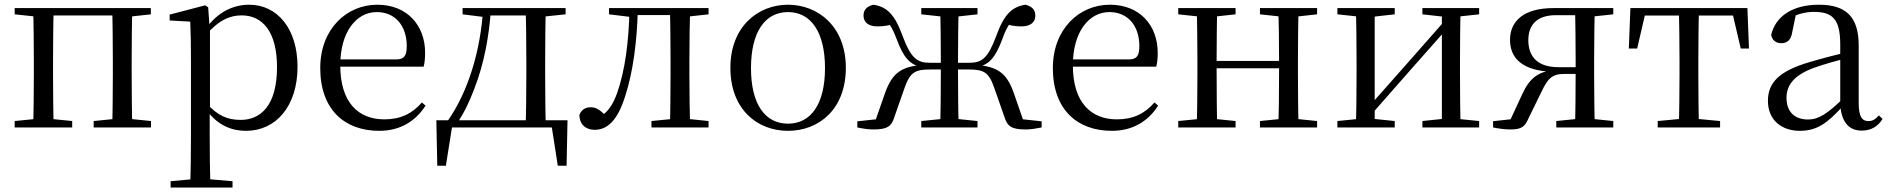

<svg xmlns="http://www.w3.org/2000/svg" viewBox="-20 -551 8168 830"><path d="M123.1 0H212.3C210.3 -48.6 209.3 -160.1 209.3 -228.5V-288.3C209.3 -355.1 210.3 -467.4 212.3 -516H123.1C125.3 -467.4 126.3 -355.1 126.3 -288.3V-228.5C126.3 -160.1 125.3 -48.6 123.1 0ZM464.8 0H552.2C550.2 -48.6 549.2 -160.1 549.2 -228.5V-288.3C549.2 -355.1 550.2 -467.4 552.2 -516H464.8C466.8 -467.4 467.8 -355.1 467.8 -288.3V-228.5C467.8 -160.1 466.8 -48.6 464.8 0ZM43.5 0H292.1V-27.8L184.7 -38.6H152.7L43.5 -27.8ZM385 0H632.8V-27.8L526.4 -38.6H493.4L385 -27.8ZM43.5 -489.1 152.7 -477.4H167V-516H43.5ZM508.7 -477.4H526.4L632 -489.1V-516H508.7ZM167 -484.1H508.7V-516H167Z M717.5 259.8H985.2V232.4L866.5 222.2H828.7L717.5 232.4ZM802.5 259.8H889.5C887.5 192.3 886.5 96 886.5 26.5V-68.7L887.7 -78.7V-430.1L885.9 -435.3L879.9 -519.6L866.9 -528L713.5 -487.9V-462.4L802.5 -457.5C804.5 -407.9 805.5 -355 805.5 -286.8V26.7C805.5 96.7 804.5 192.3 802.5 259.8ZM1043.6 14.6C1172.6 14.6 1266.2 -91.6 1266.2 -262.6C1266.2 -427 1178.7 -530.6 1057.3 -530.6C989.5 -530.6 920.7 -500.1 868.5 -425H857.6L868.2 -398.2C927.5 -466 975.3 -484.5 1024.9 -484.5C1115.7 -484.5 1177.5 -412.7 1177.5 -260.8C1177.5 -95.4 1107.2 -32.7 1020.5 -32.7C965.3 -32.7 921.5 -49.4 872.3 -105.1L858.4 -77.1H871.2C921.9 -6.9 983.7 14.6 1043.6 14.6Z M1619.3 14.6C1709 14.6 1776 -26.3 1819.6 -94.3L1803.7 -108.1C1762.8 -60.3 1711.7 -35 1641.5 -35C1530.4 -35 1450.9 -106.4 1450.9 -268.7C1450.9 -413.6 1520.8 -498.8 1608.6 -498.8C1690.3 -498.8 1738.3 -437.4 1738.3 -352.3C1738.3 -311.7 1728.3 -294.2 1693.3 -294.2H1402.6V-262.9H1811.4C1815.7 -278.8 1817.7 -298.9 1817.7 -323.2C1817.7 -440.7 1740.6 -530.6 1610.9 -530.6C1478.1 -530.6 1364.4 -425.5 1364.4 -256.8C1364.4 -76.2 1470.8 14.6 1619.3 14.6Z M2387.9 0 2362.2 -21.5 2391.3 165.4H2429.3L2433.3 -31.1H1866.3L1870.3 165.4H1907.5L1937.2 -21.1L1912.9 0ZM2252.1 0H2339.7C2337.7 -48.6 2336.7 -160.1 2336.7 -228.5V-288.3C2336.7 -355.1 2337.7 -467.4 2339.7 -516H2252.1C2254.3 -467.4 2255.3 -355.1 2255.3 -288.3V-228.5C2255.3 -160.1 2254.3 -48.6 2252.1 0ZM1979.7 -489.1 2072.6 -477.4H2081.7V-516H1979.7ZM2297.1 -477.4H2313.5L2425.1 -489.1V-516H2297.1ZM1916.8 -30.4 1956.1 -6.8V-19.1C1987.1 -63.7 2011.1 -115.4 2031.2 -169.3C2072.2 -274.8 2094.8 -394.7 2102.6 -516H2068.8C2057.2 -327.9 2002.8 -154.3 1916.8 -30.4ZM2081.7 -484.1H2298.9V-516H2081.7Z M2550.7 10.2C2605.2 10.2 2650.4 -29.9 2683.6 -138.5C2715.2 -236.8 2734.2 -366.4 2737.4 -516H2701.3C2698.7 -369.7 2681.7 -245.6 2647.9 -149.1C2628.6 -95.5 2607.9 -67.7 2574 -46.1V-35.9H2602.6V-45.9C2578.4 -72.8 2558.5 -87.4 2534.3 -87.4C2510.5 -87.4 2494.2 -77.1 2484.7 -54.8C2484.7 -13.7 2511.9 10.2 2550.7 10.2ZM2612.8 -489.1 2708.8 -477.4H2716V-516H2612.8ZM2717.8 -486H2908.9V-516H2717.8ZM2796.2 0H3043V-27.8L2937.3 -38.6H2904.9L2796.2 -27.8ZM2875.7 0H2964.2C2961.4 -48.6 2960.2 -160.1 2960.2 -228.5V-288.3C2960.2 -355.1 2961.4 -467.4 2964.2 -516H2875.7C2877.7 -467.4 2878.7 -355.1 2878.7 -288.3V-228.5C2878.7 -160.1 2877.7 -48.6 2875.7 0ZM2919.5 -477.4H2937.3L3043 -489.1V-516H2919.5Z M3386.5 14.6C3518.8 14.6 3636.5 -77.3 3636.5 -257.8C3636.5 -437.6 3515.2 -530.6 3386.5 -530.6C3257.9 -530.6 3137.4 -437.2 3137.4 -257.8C3137.4 -77.9 3254 14.6 3386.5 14.6ZM3386.5 -16.4C3287 -16.4 3226.5 -100.8 3226.5 -256.6C3226.5 -412.7 3287 -498.8 3386.5 -498.8C3485.3 -498.8 3546.4 -412.7 3546.4 -256.6C3546.4 -100.8 3485.3 -16.4 3386.5 -16.4Z M3686.1 0C3708.4 4.6 3732.7 8.6 3754.7 8.6C3814.7 8.6 3834.4 -3.7 3846.9 -46.9L3890.9 -172.6C3915 -240.2 3937.2 -250.6 4002.2 -250.6H4084.2V-279.6H3999.8C3946.5 -279.6 3918.5 -297.5 3882.4 -394.1C3847.9 -489.5 3813.9 -521.8 3755.4 -530.6C3727.2 -523.4 3712.9 -508.4 3712.9 -483.8C3712.9 -453.6 3735.4 -436.9 3772.9 -436.9C3802.3 -436.9 3823.2 -441.1 3845.7 -448.4L3797.6 -479.2C3823.4 -452.1 3837.2 -431.7 3855.9 -382.7C3885.7 -301.3 3914.2 -270.4 3966 -260.6L3969.6 -270.6C3877.7 -263.2 3838.5 -237.3 3807 -151.8L3758.6 -13.4L3813.8 -40.3L3686.1 -26.6ZM4482.9 0V-26.6L4355.3 -40.3L4409.6 -13.4L4361.5 -151.8C4330.8 -237.3 4290.6 -263.2 4198.6 -270.6L4202.4 -260.6C4255.9 -270.4 4282.7 -301.3 4313.3 -382.7C4330.5 -431.7 4345.1 -452.1 4370.9 -479.2L4325.2 -448.4C4346.9 -441.1 4366 -436.9 4395.6 -436.9C4432.9 -436.9 4455.7 -453.6 4455.7 -483.1C4455.7 -508.4 4441.3 -523.4 4413.3 -530.6C4354.8 -521.8 4320.5 -489.5 4286.1 -394.1C4250 -297.5 4224 -279.6 4169.5 -279.6H4084.2V-250.6H4167C4231.3 -250.6 4254.1 -240.2 4277.6 -172.6L4321.6 -46.9C4334.8 -3.7 4353.8 8.6 4414.8 8.6C4435.5 8.6 4459.9 4.6 4482.9 0ZM4043.9 0H4124.5C4122.5 -48.6 4121.3 -160.1 4121.3 -256.6V-274C4121.3 -355.1 4122.5 -467.4 4124.5 -516H4043.9C4046.2 -467.4 4047.2 -355.1 4047.2 -274V-256.6C4047.2 -160.1 4046.2 -48.6 4043.9 0ZM3962.6 0H4205.7V-27.8L4100.3 -38.6H4070.2L3962.6 -27.8ZM3962.6 -489.1 4070.2 -477.4H4100.3L4205.7 -489.1V-516H3962.6Z M4786.3 14.6C4876 14.6 4943 -26.3 4986.6 -94.3L4970.7 -108.1C4929.8 -60.3 4878.7 -35 4808.5 -35C4697.4 -35 4617.9 -106.4 4617.9 -268.7C4617.9 -413.6 4687.8 -498.8 4775.6 -498.8C4857.3 -498.8 4905.3 -437.4 4905.3 -352.3C4905.3 -311.7 4895.3 -294.2 4860.3 -294.2H4569.6V-262.9H4978.4C4982.7 -278.8 4984.7 -298.9 4984.7 -323.2C4984.7 -440.7 4907.6 -530.6 4777.9 -530.6C4645.1 -530.6 4531.4 -425.5 4531.4 -256.8C4531.4 -76.2 4637.8 14.6 4786.3 14.6Z M5153.1 0H5242.3C5240.3 -48.6 5239.3 -160.1 5239.3 -260.2V-279.8C5239.3 -355.1 5240.3 -467.4 5242.3 -516H5153.1C5155.3 -467.4 5156.3 -355.1 5156.3 -288.3V-228.5C5156.3 -160.1 5155.3 -48.6 5153.1 0ZM5505.4 0H5593.9C5591.9 -48.6 5590.9 -160.1 5590.9 -228.5V-288.3C5590.9 -355.1 5591.9 -467.4 5593.9 -516H5505.4C5508.4 -467.4 5509.4 -355.1 5509.4 -279.8V-260.2C5509.4 -160.1 5508.4 -48.6 5505.4 0ZM5073.5 0H5321.3V-27.8L5214.7 -38.6H5182.7L5073.5 -27.8ZM5073.5 -489.1 5182.7 -477.4H5214.7L5321.3 -489.1V-516H5073.5ZM5426.6 0H5673.7V-27.8L5567.8 -38.6H5534.8L5426.6 -27.8ZM5426.6 -489.1 5534.8 -477.4H5567.8L5673.7 -489.1V-516H5426.6ZM5197 -256H5549.9V-287.5H5197Z M5761.5 0H6009.3V-27.8L5904.3 -38.6H5869.7L5761.5 -27.8ZM6128.9 0H6374.2V-27.8L6266 -38.6H6231.6L6128.9 -27.8ZM5841.1 0H5922.7V-516H5841.1C5843.3 -467.4 5844.3 -355.1 5844.3 -288.3V-228.5C5844.3 -160.1 5843.3 -48.6 5841.1 0ZM5900.1 -46.9 6078.1 -249.4 6256.4 -451H6267.7L6234 -470.9L6053.2 -265.6L5876.3 -65.8H5864.9ZM6213.1 0H6294.4C6292.4 -48.6 6291.4 -160.1 6291.4 -228.5V-288.3C6291.4 -355.1 6292.4 -467.4 6294.4 -516H6213.1ZM5761.5 -489.1 5870.7 -477.4H5905.1L6009.3 -489.1V-516H5761.5ZM6128.9 -489.1 6232.4 -477.4H6266.8L6374.2 -489.1V-516H6128.9Z M6694.8 -516C6567.4 -516 6507.7 -460.1 6507.7 -378.7C6507.7 -300.7 6559.1 -243.7 6697.2 -240.2L6701.8 -248.8C6627.8 -242 6591.2 -211.1 6560.4 -143.5L6501 -15.3L6547.2 -39.3L6434.5 -27.1V0C6458.9 4.8 6483.3 8.6 6508.1 8.6C6559.2 8.6 6571.5 -3.1 6588.5 -41.4L6643 -152.8C6670.1 -209.4 6687.6 -231.3 6740.8 -231.3H6830.6V-260.6H6717C6631.5 -260.6 6586.8 -301.8 6586.8 -377.4C6586.8 -444.6 6625.6 -485.4 6705.7 -485.4H6830.6L6844.9 -477.4L6954.1 -489.1V-516ZM6788.4 0H6874.5C6872.5 -48.6 6871.3 -160.1 6871.3 -228.5V-288.3C6871.3 -355.1 6872.5 -467.4 6874.5 -516H6788.4C6790.4 -467.4 6791.4 -355.1 6791.4 -288.3V-240.4C6791.4 -160.1 6790.4 -48.6 6788.4 0ZM6707.7 0H6954.1V-27.8L6848.5 -38.6H6814.5L6707.7 -27.8Z M7021.3 -341.2H7057.3L7097.2 -513.4L7054.7 -483.7H7507.2L7464.8 -513.4L7505.1 -341.2H7540.7L7533.9 -516H7028.1ZM7146.2 0H7415.8V-27.8L7301.3 -38.6H7260.9L7146.2 -27.8ZM7237.2 0H7324.8C7322.8 -48.6 7321.8 -160.1 7321.8 -228.5V-288.3C7321.8 -355.1 7322.8 -467.4 7324.8 -516H7237.2C7239.2 -467.4 7240.4 -355.1 7240.4 -288.3V-228.5C7240.4 -160.1 7239.2 -48.6 7237.2 0Z M7760.7 14.6C7835.3 14.6 7879.6 -19.6 7941.9 -87.1H7965.5L7956.8 -134.4C7879.6 -57.1 7840.3 -34.4 7796.1 -34.4C7740 -34.4 7702.9 -65.8 7702.9 -128.2C7702.9 -183 7735.6 -225.8 7819.6 -257C7864.6 -273.5 7922.6 -289.3 7975.8 -303.3V-327.7C7922 -315.5 7857.4 -298.9 7801.9 -282.3C7669.7 -243.6 7622.6 -192.6 7622.6 -115.1C7622.6 -31.8 7681.8 14.6 7760.7 14.6ZM8027.8 13.6C8066.7 13.6 8096.8 -2.3 8118.1 -36.7L8102.4 -52.1C8085.8 -33.9 8074 -27.5 8057.4 -27.5C8029.8 -27.5 8015 -45.3 8015 -107.7V-354.6C8015 -479.1 7959.2 -530.6 7843.2 -530.6C7730.1 -530.6 7655.7 -481.7 7636.5 -399.7C7641.5 -376.8 7657.1 -364.3 7680.4 -364.3C7705 -364.3 7722.4 -376.9 7727.8 -412.7L7744.2 -491.9L7700.7 -464.7C7745.2 -489.6 7782.7 -499.6 7821 -499.6C7900.2 -499.6 7935.2 -470.1 7935.2 -359V-99.7C7939.7 -28.9 7968.2 13.6 8027.8 13.6Z"/></svg>

Font: Source Han Serif CN VF
Style: Regular
Weight: 250
Designer: Ryoko NISHIZUKA 西塚涼子 (kana & ideographs); Frank Grießhammer (Latin, Greek & Cyrillic); Wenlong ZHANG 张文龙 (bopomofo); San
Foundry: Adobe
Version: Version 2.002;hotconv 1.1.0;makeotfexe 2.6.0